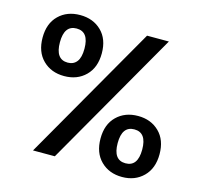

<svg xmlns="http://www.w3.org/2000/svg" viewBox="-104 -824 1003 952"><g transform="rotate(15 397.0 -348.0)"><path d="M42 -553Q42 -626 84.5 -667.5Q127 -709 194 -709Q261 -709 303.5 -667.5Q346 -626 346 -553Q346 -480 303.5 -438Q261 -396 194 -396Q127 -396 84.5 -438Q42 -480 42 -553ZM652 -696 253 0H141L540 -696ZM194 -640Q131 -640 131 -553Q131 -465 194 -465Q224 -465 240.5 -486.5Q257 -508 257 -553Q257 -640 194 -640ZM449 -144Q449 -217 491.5 -258.5Q534 -300 601 -300Q667 -300 709.5 -258.5Q752 -217 752 -144Q752 -71 709.5 -29Q667 13 601 13Q534 13 491.5 -29Q449 -71 449 -144ZM600 -231Q537 -231 537 -144Q537 -57 600 -57Q663 -57 663 -144Q663 -231 600 -231Z"/></g></svg>

Font: Poppins Cyr Med
Style: Regular
Weight: 500
Designer: Ninad Kale (Devanagari), Jonny Pinhorn (Latin)
Foundry: Indian Type Foundry
Version: 4.004